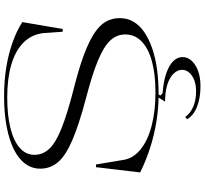

<svg xmlns="http://www.w3.org/2000/svg" viewBox="-50 -712 978 917"><g transform="rotate(-90 438.5 -254.0)"><path d="M447 15Q383 15 319 5Q255 -5 193.5 -24.5Q132 -44 73 -73L98 -284H111L132 -158Q138 -109 180 -73.5Q222 -38 293 -19Q364 0 455 0Q542 0 604 -17Q666 -34 699 -66.5Q732 -99 732 -144Q732 -185 703 -216Q674 -247 606.5 -275Q539 -303 423 -333Q299 -366 226 -397.5Q153 -429 122 -465.5Q91 -502 91 -550Q91 -590 114.5 -622Q138 -654 183.5 -676.5Q229 -699 293 -711Q357 -723 437 -723Q511 -723 575 -712.5Q639 -702 694 -682.5Q749 -663 791 -636L758 -443H745L738 -539Q730 -595 691 -632.5Q652 -670 586 -689Q520 -708 431 -708Q345 -708 284 -692.5Q223 -677 190 -648Q157 -619 157 -578Q157 -538 186 -507Q215 -476 284 -448.5Q353 -421 470 -391Q566 -367 631 -343Q696 -319 735.5 -293.5Q775 -268 792.5 -238Q810 -208 810 -171Q810 -134 792.5 -104.5Q775 -75 742.5 -53Q710 -31 665 -15.5Q620 0 565 7.5Q510 15 447 15ZM485 215Q428 215 386.5 198.5Q345 182 327 151L338 142Q355 167 387 180.5Q419 194 460 194Q489 194 511.5 186Q534 178 548.5 162.5Q563 147 563 127Q563 111 553 96.5Q543 82 524 70.5Q505 59 476.5 52.5Q448 46 411 46L440 0H454L440 23L451 34Q507 38 546 51.5Q585 65 604.5 85Q624 105 624 130Q624 153 606.5 172.5Q589 192 558 203.5Q527 215 485 215Z"/></g></svg>

Font: Kalnia SemiExpanded Light
Style: Regular
Weight: 300
Width: 6
Designer: Frida Medrano
Foundry: Frida Medrano
Version: Version 1.105